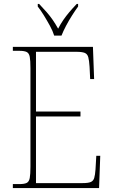

<svg xmlns="http://www.w3.org/2000/svg" viewBox="-20 -951 575 971"><path d="M45 0V-20H78Q103 -20 115 -26Q127 -32 130.5 -51Q134 -70 134 -108V-606Q134 -645 130.5 -663.5Q127 -682 115 -688Q103 -694 78 -694H45V-714H450L456 -551H436L433 -613Q431 -645 426.5 -661.5Q422 -678 408.5 -683.5Q395 -689 366 -689H162V-387H387V-362H162V-25H398Q426 -25 439 -30.5Q452 -36 456.5 -51Q461 -66 463 -94L467 -163H487L481 0ZM254 -771Q247 -794 232.5 -820.5Q218 -847 202 -873Q186 -899 171 -918V-931H178Q200 -908 216.5 -889Q233 -870 246.5 -850.5Q260 -831 274 -806Q287 -831 300.5 -850.5Q314 -870 330 -889Q346 -908 368 -931H375V-918Q361 -899 344.5 -873Q328 -847 314 -820.5Q300 -794 291 -771Z"/></svg>

Font: Noto Serif Khmer SemiCondensed Thin
Style: Regular
Weight: 250
Width: 4
Designer: Danh Hong and the Monotype Design Team
Foundry: Monotype Imaging Inc.
Version: Version 2.004